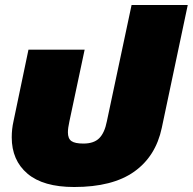

<svg xmlns="http://www.w3.org/2000/svg" viewBox="-20 -734 772 769"><path d="M27 -184Q27 -217 34 -248L94 -535H319L258 -248Q252 -221 252 -204Q252 -179 266 -169Q280 -159 314 -159Q356 -159 377.5 -180.5Q399 -202 408 -248L507 -714H732L628 -222Q604 -108 517.5 -46.5Q431 15 277 15Q153 15 90 -38.5Q27 -92 27 -184Z"/></svg>

Font: Prompt Black
Style: Italic
Weight: 900
Italic angle: -12°
Designer: Katatrad Team
Foundry: CadsonDemak
Version: Version 1.001